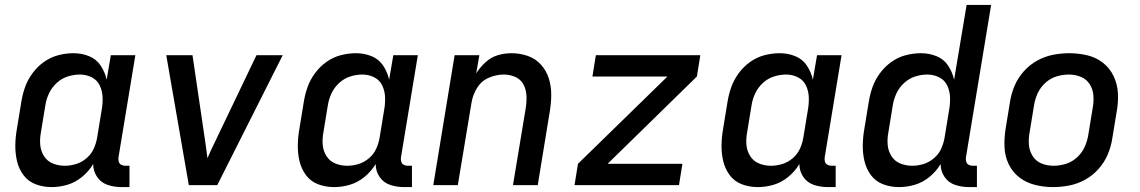

<svg xmlns="http://www.w3.org/2000/svg" viewBox="-20 -755 4648 783"><path d="M190 8Q223 8 255 -1.5Q287 -11 314.5 -33.5Q342 -56 360 -86Q360 -57 376 -33.5Q392 -10 419 -1Q446 8 476 8H508V-79H490Q482 -79 474.5 -83Q467 -87 464.5 -95Q462 -103 463 -112L532 -530H432L415 -430Q408 -461 390.5 -487.5Q373 -514 343 -526Q313 -538 280 -538Q249 -538 218 -530Q187 -522 160 -503Q133 -484 113 -457Q93 -430 82.5 -400.5Q72 -371 67 -340L49 -230Q43 -197 42.5 -163Q42 -129 49.5 -97.5Q57 -66 76 -40.5Q95 -15 125.5 -3.5Q156 8 190 8ZM244 -79Q218 -79 195 -88.5Q172 -98 159 -119Q146 -140 144 -165Q142 -190 147 -216L165 -326Q169 -351 180 -374.5Q191 -398 211 -416.5Q231 -435 256 -443Q281 -451 306 -451Q332 -451 354.5 -439.5Q377 -428 387.5 -405Q398 -382 398.5 -355.5Q399 -329 394 -303L376 -193Q372 -170 362 -148Q352 -126 332.5 -109.5Q313 -93 290 -86Q267 -79 244 -79Z M750 0H866L1133 -530H1026L857 -177Q849 -160 841 -143.5Q833 -127 826 -110Q824 -127 821.5 -143.5Q819 -160 817 -177L765 -530H658Z M1342 8Q1375 8 1407 -1.5Q1439 -11 1466.5 -33.5Q1494 -56 1512 -86Q1512 -57 1528 -33.5Q1544 -10 1571 -1Q1598 8 1628 8H1660V-79H1642Q1634 -79 1626.5 -83Q1619 -87 1616.5 -95Q1614 -103 1615 -112L1684 -530H1584L1567 -430Q1560 -461 1542.5 -487.5Q1525 -514 1495 -526Q1465 -538 1432 -538Q1401 -538 1370 -530Q1339 -522 1312 -503Q1285 -484 1265 -457Q1245 -430 1234.5 -400.5Q1224 -371 1219 -340L1201 -230Q1195 -197 1194.5 -163Q1194 -129 1201.5 -97.5Q1209 -66 1228 -40.5Q1247 -15 1277.5 -3.5Q1308 8 1342 8ZM1396 -79Q1370 -79 1347 -88.5Q1324 -98 1311 -119Q1298 -140 1296 -165Q1294 -190 1299 -216L1317 -326Q1321 -351 1332 -374.5Q1343 -398 1363 -416.5Q1383 -435 1408 -443Q1433 -451 1458 -451Q1484 -451 1506.5 -439.5Q1529 -428 1539.5 -405Q1550 -382 1550.5 -355.5Q1551 -329 1546 -303L1528 -193Q1524 -170 1514 -148Q1504 -126 1484.5 -109.5Q1465 -93 1442 -86Q1419 -79 1396 -79Z M1747 0H1847L1903 -337Q1908 -368 1925.5 -396.5Q1943 -425 1973.5 -438Q2004 -451 2034 -451Q2060 -451 2082 -441Q2104 -431 2115 -410Q2126 -389 2127 -364Q2128 -339 2124 -314L2072 0H2173L2222 -300Q2228 -335 2228 -369.5Q2228 -404 2218 -435.5Q2208 -467 2186 -491.5Q2164 -516 2132 -527Q2100 -538 2066 -538Q2038 -538 2010.5 -530Q1983 -522 1960.5 -501.5Q1938 -481 1922 -456L1935 -530H1834Z M2323 0H2749L2763 -87H2458L2822 -443L2836 -530H2410L2396 -443H2702L2337 -87Z M3070 8Q3103 8 3135 -1.5Q3167 -11 3194.5 -33.5Q3222 -56 3240 -86Q3240 -57 3256 -33.5Q3272 -10 3299 -1Q3326 8 3356 8H3388V-79H3370Q3362 -79 3354.5 -83Q3347 -87 3344.5 -95Q3342 -103 3343 -112L3412 -530H3312L3295 -430Q3288 -461 3270.5 -487.5Q3253 -514 3223 -526Q3193 -538 3160 -538Q3129 -538 3098 -530Q3067 -522 3040 -503Q3013 -484 2993 -457Q2973 -430 2962.5 -400.5Q2952 -371 2947 -340L2929 -230Q2923 -197 2922.5 -163Q2922 -129 2929.5 -97.5Q2937 -66 2956 -40.5Q2975 -15 3005.5 -3.5Q3036 8 3070 8ZM3124 -79Q3098 -79 3075 -88.5Q3052 -98 3039 -119Q3026 -140 3024 -165Q3022 -190 3027 -216L3045 -326Q3049 -351 3060 -374.5Q3071 -398 3091 -416.5Q3111 -435 3136 -443Q3161 -451 3186 -451Q3212 -451 3234.5 -439.5Q3257 -428 3267.5 -405Q3278 -382 3278.5 -355.5Q3279 -329 3274 -303L3256 -193Q3252 -170 3242 -148Q3232 -126 3212.5 -109.5Q3193 -93 3170 -86Q3147 -79 3124 -79Z M3646 8Q3679 8 3711 -1.5Q3743 -11 3770.5 -33.5Q3798 -56 3816 -86Q3816 -57 3832 -33.5Q3848 -10 3875 -1Q3902 8 3932 8H3964V-79H3946Q3938 -79 3930.5 -83Q3923 -87 3920.5 -95Q3918 -103 3919 -112L4022 -735H3922L3871 -430Q3864 -461 3846.5 -487.5Q3829 -514 3799 -526Q3769 -538 3736 -538Q3705 -538 3674 -530Q3643 -522 3616 -503Q3589 -484 3569 -457Q3549 -430 3538.5 -400.5Q3528 -371 3523 -340L3505 -230Q3499 -197 3498.5 -163Q3498 -129 3505.5 -97.5Q3513 -66 3532 -40.5Q3551 -15 3581.5 -3.5Q3612 8 3646 8ZM3700 -79Q3674 -79 3651 -88.5Q3628 -98 3615 -119Q3602 -140 3600 -165Q3598 -190 3603 -216L3621 -326Q3625 -351 3636 -374.5Q3647 -398 3667 -416.5Q3687 -435 3712 -443Q3737 -451 3762 -451Q3788 -451 3810.5 -439.5Q3833 -428 3843.5 -405Q3854 -382 3854.5 -355.5Q3855 -329 3850 -303L3832 -193Q3828 -170 3818 -148Q3808 -126 3788.5 -109.5Q3769 -93 3746 -86Q3723 -79 3700 -79Z M4274 8Q4307 8 4340.5 1.5Q4374 -5 4405 -22Q4436 -39 4460 -66Q4484 -93 4497.5 -125Q4511 -157 4516 -190L4534 -300Q4541 -338 4539 -375Q4537 -412 4521.5 -444.5Q4506 -477 4478 -499Q4450 -521 4414 -529.5Q4378 -538 4341 -538Q4308 -538 4274.5 -531.5Q4241 -525 4210 -508Q4179 -491 4155 -464Q4131 -437 4117.5 -405Q4104 -373 4099 -340L4081 -230Q4075 -192 4076.5 -155Q4078 -118 4093.5 -85.5Q4109 -53 4137 -31.5Q4165 -10 4201 -1Q4237 8 4274 8ZM4276 -79Q4250 -79 4227 -88.5Q4204 -98 4191 -119Q4178 -140 4176 -165Q4174 -190 4179 -216L4197 -326Q4201 -351 4212 -375Q4223 -399 4243.5 -417.5Q4264 -436 4289 -443.5Q4314 -451 4339 -451Q4365 -451 4388 -441.5Q4411 -432 4424 -411.5Q4437 -391 4439 -365.5Q4441 -340 4436 -314L4418 -204Q4414 -179 4403 -155Q4392 -131 4371.5 -112.5Q4351 -94 4326 -86.5Q4301 -79 4276 -79Z"/></svg>

Font: Iosevka Sparkle Medium
Style: Italic
Weight: 500
Italic angle: -9°
Designer: Belleve Invis
Foundry: Belleve Invis
Version: Version 4.5.0; ttfautohint (v1.8.3)